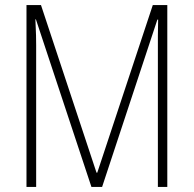

<svg xmlns="http://www.w3.org/2000/svg" viewBox="-20 -734 761 754"><path d="M339 0 121 -658H119Q121 -618 121.5 -595Q122 -572 122 -557V0H84V-714H141L359 -56H362L580 -714H637V0H600V-556Q600 -570 600 -593.5Q600 -617 601 -657H598L381 0Z"/></svg>

Font: Noto Sans Gujarati UI Condensed ExtraLight
Style: Regular
Weight: 200
Width: 3
Designer: Jelle Bosma - Monotype Design Team, Universal Thirst
Foundry: Monotype Imaging Inc.
Version: Version 2.106; ttfautohint (v1.8.4.7-5d5b)